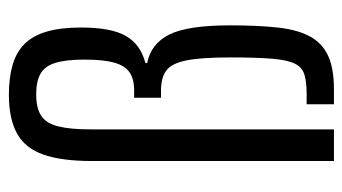

<svg xmlns="http://www.w3.org/2000/svg" viewBox="-194 -596 790 443"><g transform="rotate(-90 201.5 -375.0)"><path d="M51 0V-558Q51 -629 66 -671Q81 -713 115 -731.5Q149 -750 204 -750Q243 -750 272.5 -741.5Q302 -733 321 -714Q340 -695 349.5 -663Q359 -631 359 -583Q359 -514 339.5 -480Q320 -446 277 -435V-431Q322 -422 343 -379.5Q364 -337 364 -240Q364 -176 359 -130Q354 -84 338.5 -55.5Q323 -27 294 -13.5Q265 0 216 0H182V-63H206Q233 -63 250 -68Q267 -73 275.5 -90Q284 -107 287 -142.5Q290 -178 290 -239Q290 -307 283 -341Q276 -375 259.5 -387Q243 -399 214 -399H197V-461H214Q240 -461 255.5 -471.5Q271 -482 278 -507Q285 -532 285 -575Q285 -618 277.5 -642.5Q270 -667 252.5 -677Q235 -687 205 -687Q173 -687 155.5 -675.5Q138 -664 131 -636.5Q124 -609 124 -562V0Z"/></g></svg>

Font: Saira ExtraCondensed Medium
Style: Regular
Weight: 500
Width: 2
Designer: Hector Gatti with collaboration of the Omnibus-Type team
Foundry: Omnibus-Type
Version: Version 1.101